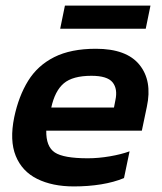

<svg xmlns="http://www.w3.org/2000/svg" viewBox="-20 -659 583 689"><path d="M196 -556 213 -639H520L503 -556ZM245 10Q168 10 113.5 -17Q59 -44 36.5 -99.5Q14 -155 31 -238Q47 -314 81 -369Q115 -424 174.5 -454Q234 -484 324 -484Q434 -484 480.5 -426.5Q527 -369 507 -276L489 -190H146Q145 -133 176.5 -112Q208 -91 295 -91Q333 -91 374 -98Q415 -105 445 -116L425 -20Q389 -5 343 2.5Q297 10 245 10ZM164 -273H389L394 -299Q403 -340 384 -363.5Q365 -387 308 -387Q241 -387 209 -360Q177 -333 164 -273Z"/></svg>

Font: Kanit Medium
Style: Italic
Weight: 500
Italic angle: -12°
Designer: Katatrad Team
Foundry: CadsonDemak
Version: Version 2.000; ttfautohint (v1.8.3)